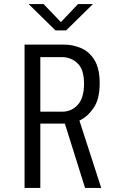

<svg xmlns="http://www.w3.org/2000/svg" viewBox="-20 -918 590 938"><path d="M100 0V-700H293Q336 -700 376 -683Q416 -666 441.5 -624.8Q467 -583.5 467 -510.5Q467 -433 436.8 -389.8Q406.5 -346.5 368 -329L474.5 0H395.5L297 -314H177V0ZM177 -372.5H285.5Q329 -372.5 359.8 -405.8Q390.5 -439 390.5 -509Q390.5 -579.5 358.5 -609.2Q326.5 -639 282.5 -639H177ZM120 -898H193L277.5 -810L361 -898H434L303 -769.5H251Z"/></svg>

Font: Trispace SemiCondensed Light
Style: Regular
Weight: 300
Width: 4
Designer: Tyler Finck
Foundry: Etcetera Type Company
Version: Version 1.210; ttfautohint (v1.8.3)